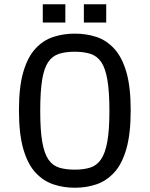

<svg xmlns="http://www.w3.org/2000/svg" viewBox="-20 -868 703 902"><path d="M331 14Q278 14 230.5 -2Q183 -18 146.5 -57.5Q110 -97 89.5 -168Q69 -239 69 -350Q69 -460 89.5 -530Q110 -600 146.5 -639.5Q183 -679 230.5 -694.5Q278 -710 331 -710Q386 -710 433 -694.5Q480 -679 516.5 -639.5Q553 -600 573.5 -530Q594 -460 594 -350Q594 -239 573.5 -168Q553 -97 516.5 -57.5Q480 -18 433 -2Q386 14 331 14ZM331 -71Q373 -71 403.5 -80.5Q434 -90 454 -118.5Q474 -147 484 -201.5Q494 -256 494 -347Q494 -438 484.5 -493Q475 -548 455.5 -576.5Q436 -605 405 -615Q374 -625 331 -625Q288 -625 257 -615Q226 -605 206.5 -576.5Q187 -548 178 -493Q169 -438 169 -347Q169 -256 178.5 -201.5Q188 -147 207.5 -118.5Q227 -90 258 -80.5Q289 -71 331 -71ZM181 -762V-848H287V-762ZM374 -762V-848H479V-762Z"/></svg>

Font: Ruda Medium
Style: Regular
Weight: 500
Version: Version 2.001